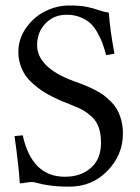

<svg xmlns="http://www.w3.org/2000/svg" viewBox="-20 -678 516 710"><path d="M382.3 -631.3Q387.2 -564.5 403.3 -479.5L372.6 -474.1Q365.7 -498.5 359.9 -515.4Q354 -532.2 342 -554.4Q330.1 -576.7 315.9 -590.3Q301.8 -604 278.6 -613.8Q255.4 -623.5 227.1 -623.5Q178.7 -623.5 147.9 -591.1Q117.2 -558.6 117.2 -511.7Q117.2 -426.3 258.3 -376Q279.3 -368.7 294.7 -362.3Q310.1 -356 329.6 -346.2Q349.1 -336.4 363 -326.2Q377 -315.9 391.4 -301Q405.8 -286.1 414.6 -269.8Q423.3 -253.4 429 -231.4Q434.6 -209.5 434.6 -184.1Q434.6 -105.5 377.7 -46.6Q320.8 12.2 237.3 12.2Q194.3 12.2 165 8.1Q135.7 3.9 121.1 -0.5Q106.4 -4.9 98.6 -4.9Q88.4 -4.9 74.7 -2.4Q61 0 53.2 0Q50.3 -56.2 33.7 -174.8L64 -177.7Q97.7 -24.4 219.7 -24.4Q279.3 -24.4 316.4 -57.4Q353.5 -90.3 353.5 -149.4Q353.5 -182.1 345.5 -205.8Q337.4 -229.5 320.3 -245.4Q303.2 -261.2 286.4 -270.8Q269.5 -280.3 242.7 -290.5Q222.2 -298.3 208.7 -304Q195.3 -309.6 173.1 -320.8Q150.9 -332 135.5 -342.3Q120.1 -352.5 102.3 -368.2Q84.5 -383.8 73.5 -400.1Q62.5 -416.5 55.2 -438.7Q47.9 -460.9 47.9 -484.9Q47.9 -535.2 77.1 -575.9Q106.4 -616.7 148.9 -637.2Q191.4 -657.7 235.8 -657.7Q276.9 -657.7 300.5 -652.8Q324.2 -647.9 343 -641.1Q361.8 -634.3 382.3 -631.3Z"/></svg>

Font: Libertinage
Style: f
Weight: 400
Designer: OSP
Foundry: OSP
Version: Version 1.0; 2008; OFL relea